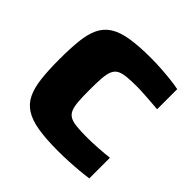

<svg xmlns="http://www.w3.org/2000/svg" viewBox="-179 -857 1027 1027"><g transform="rotate(45 334.0 -344.0)"><path d="M400 8Q309 8 247.5 -2Q186 -12 148 -36Q110 -60 90.5 -100.5Q71 -141 64 -201Q57 -261 57 -344Q57 -427 63.5 -487Q70 -547 89.5 -587.5Q109 -628 147 -652Q185 -676 247 -686Q309 -696 400 -696Q436 -696 475 -693.5Q514 -691 551 -687Q588 -683 616 -677V-525Q570 -529 539 -531Q508 -533 489 -534Q470 -535 457 -535Q408 -535 376 -531.5Q344 -528 326.5 -517.5Q309 -507 300.5 -486Q292 -465 289.5 -430.5Q287 -396 287 -344Q287 -292 289.5 -257Q292 -222 300.5 -201.5Q309 -181 326.5 -170.5Q344 -160 376 -156.5Q408 -153 457 -153Q494 -153 540 -156Q586 -159 621 -163V-7Q594 -3 556.5 0.5Q519 4 478.5 6Q438 8 400 8Z"/></g></svg>

Font: Saira Expanded ExtraBold
Style: Regular
Weight: 800
Width: 7
Designer: Hector Gatti with collaboration of the Omnibus-Type team
Foundry: Omnibus-Type
Version: Version 1.101